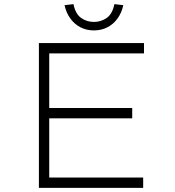

<svg xmlns="http://www.w3.org/2000/svg" viewBox="-20 -908 847 928"><path d="M168 0V-700H676V-650H218V-50H672V0ZM195 -336V-386H619V-336ZM434 -761Q398 -761 369 -776Q340 -791 320 -818.5Q300 -846 292 -883L335 -888Q345 -840 372.5 -821Q400 -802 434 -802Q468 -802 495.5 -821Q523 -840 533 -888L576 -883Q568 -846 548 -818.5Q528 -791 499 -776Q470 -761 434 -761Z"/></svg>

Font: Lexend Peta ExtraLight
Style: Regular
Weight: 250
Version: Version 1.007